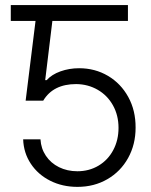

<svg xmlns="http://www.w3.org/2000/svg" viewBox="-20 -727 595 757"><path d="M484.4 -644.5H186.5L158.2 -411.1H164.1Q183.6 -433.1 218.3 -445.6Q252.9 -458 292 -458Q354.5 -458 405.5 -428Q456.5 -397.9 485.8 -344.5Q515.1 -291 514.6 -223.6Q514.6 -157.2 485.1 -104Q455.6 -50.8 403.3 -20.5Q351.1 9.8 285.2 9.8Q226.1 9.8 178 -14.4Q129.9 -38.6 101.6 -81.3Q73.2 -124 71.3 -177.7H139.6Q141.6 -141.6 160.9 -112.8Q180.2 -84 212.6 -67.9Q245.1 -51.8 285.2 -51.8Q331.5 -51.8 368.7 -74Q405.8 -96.2 426.5 -135.3Q447.3 -174.3 447.3 -222.7Q447.3 -272.5 425.3 -311.8Q403.3 -351.1 365.2 -373Q327.1 -395 280.3 -395.5Q189.5 -395.5 150.4 -330.1H81.1L120.1 -644.5H22.5V-707H484.4Z"/></svg>

Font: Pretendard GOV Light
Style: Regular
Weight: 300
Designer: Base glyphs from Inter by Rasmus Andersson; Hangeul glyphs from Noto Sans CJK(Source Han Sans) by Jang Soo-young and Kan
Foundry: Kil Hyung-jin
Version: Version 1.309